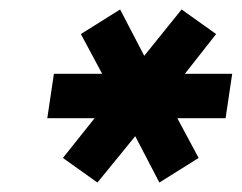

<svg xmlns="http://www.w3.org/2000/svg" viewBox="-20 -752 511 406"><path d="M186 -366 113 -418 180 -502H80L94 -596H196L151 -680L234 -732L285 -634L364 -732L437 -680L371 -596H471L457 -502H355L400 -418L317 -366L266 -464Z"/></svg>

Font: Host Grotesk ExtraBold
Style: Italic
Weight: 800
Italic angle: -8°
Designer: Doğukan Karapınar
Foundry: Element Type
Version: Version 1.003; ttfautohint (v1.8.4.7-5d5b)